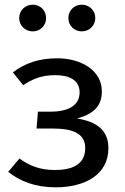

<svg xmlns="http://www.w3.org/2000/svg" viewBox="-20 -788 534 820"><path d="M218 12C341 12 443 -41 443 -155C443 -232 394 -268 309 -282C383 -302 415 -338 415 -397C415 -490 323 -539 225 -539C145 -539 87 -518 35 -479L79 -424C118 -450 156 -467 215 -467C272 -467 320 -449 320 -393C320 -334 265 -311 196 -311H142L136 -239H206C283 -239 344 -222 344 -156C344 -82 283 -62 215 -62C151 -62 108 -79 63 -111L15 -54C66 -14 130 12 218 12ZM329 -654C362 -654 387 -679 387 -711C387 -743 362 -768 329 -768C297 -768 272 -743 272 -711C272 -679 297 -654 329 -654ZM62 -711C62 -679 87 -654 120 -654C152 -654 177 -679 177 -711C177 -743 152 -768 120 -768C87 -768 62 -743 62 -711Z"/></svg>

Font: FiraGO Unicode
Style: Regular
Weight: 400
Designer: bBox Type
Foundry: bBox Type GmbH
Version: Version 1.001;PS 001.001;hotconv 1.0.88;makeotf.lib2.5.64775